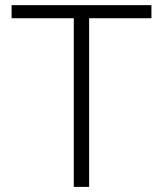

<svg xmlns="http://www.w3.org/2000/svg" viewBox="-20 -731 637 751"><path d="M572.3 -659.7H328.6V0H268.6V-659.7H25.4V-710.9H572.3Z"/></svg>

Font: Roboto-Light
Style: Regular
Weight: 300
Designer: Google
Version: Version 2.137; 2017